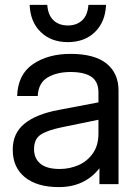

<svg xmlns="http://www.w3.org/2000/svg" viewBox="-20 -752 552 784"><path d="M386 -65Q326 12 220 12Q132 12 82 -28Q32 -68 32 -141Q32 -208 80 -247Q128 -286 219 -303L382 -334V-374Q382 -419 353 -438.5Q324 -458 268 -458Q213 -458 175 -436Q137 -414 134 -360H50Q53 -448 114.5 -490Q176 -532 268 -532Q366 -532 415 -492.5Q464 -453 464 -382V0H386ZM224 -62Q264 -62 300 -77.5Q336 -93 359 -125.5Q382 -158 382 -206V-263L231 -232Q173 -220 146 -202Q119 -184 119 -143Q119 -105 145 -83.5Q171 -62 224 -62ZM101 -732H173Q176 -690 198.5 -669Q221 -648 257 -648Q293 -648 315.5 -669Q338 -690 341 -732H413Q410 -662 367.5 -621Q325 -580 257 -580Q189 -580 146.5 -621Q104 -662 101 -732Z"/></svg>

Font: Aspekta 400
Style: Regular
Weight: 400
Designer: Ivo Dolenc
Version: Version 2.000